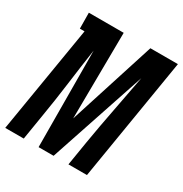

<svg xmlns="http://www.w3.org/2000/svg" viewBox="-174 -866 951 997"><g transform="rotate(30 301.5 -367.5)"><path d="M-4 0 102 -640H74L73 -735H282L277 -219L442 -735H607L486 0H375L399 -147Q417 -254 438 -361.5Q459 -469 479 -577L286 0H196L193 -577Q177 -469 163 -361.5Q149 -254 131 -147L107 0Z"/></g></svg>

Font: Iosevka QP
Style: Bold Italic
Weight: 700
Italic angle: -9°
Designer: Belleve Invis
Foundry: Belleve Invis
Version: Version 20.0.0; ttfautohint (v1.8.4)